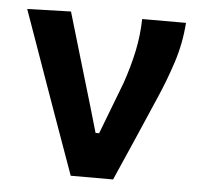

<svg xmlns="http://www.w3.org/2000/svg" viewBox="-43 -546 612 589"><g transform="rotate(5 263.5 -251.0)"><path d="M195.5 0Q178.5 -47 161.5 -95Q144.5 -143 128 -188.5L96.5 -277Q77 -332 57.2 -387.8Q37.5 -443.5 18 -498L152.5 -502Q170.5 -442 193 -365Q215.5 -288 236.5 -218.5L260 -137.5H271L332.5 -298Q350.5 -350.5 360.8 -399.2Q371 -448 372 -498H507Q502.5 -434.5 483.2 -375.2Q464 -316 439.5 -260.5Q411.5 -195.5 382.8 -129.5Q354 -63.5 326 0Z"/></g></svg>

Font: Commissioner SemiBold
Style: Regular
Weight: 600
Designer: Kostas Bartsokas
Foundry: Kostas Bartsokas
Version: Version 1.000; ttfautohint (v1.8.3)